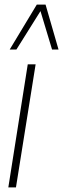

<svg xmlns="http://www.w3.org/2000/svg" viewBox="-20 -810 273 830"><path d="M49 0H16L100 -532H134ZM22 -596 139 -790H177L233 -596H205L155 -762L51 -596Z"/></svg>

Font: Georama SemiCondensed ExtraLight
Style: Italic
Weight: 200
Width: 4
Italic angle: -9°
Designer: Jean-Baptiste Levee
Foundry: Production Type
Version: Version 1.000